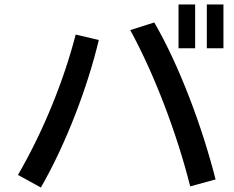

<svg xmlns="http://www.w3.org/2000/svg" viewBox="-20 -805 1040 855"><path d="M60 -26 162 30C274 -164 371 -420 420 -627L317 -651C264 -445 172 -219 60 -26ZM560 -671C666 -477 767 -214 827 25L940 -6C880 -242 778 -514 667 -705ZM775 -590H849V-785H775ZM901 -590H975V-785H901Z"/></svg>

Font: KT Kiyosuna Sans Bold
Style: Regular
Weight: 700
Designer: [Zen Kaku Gothic] Yoshimichi Ohira
Version: Version 1.010;Glyphs 3.1.2 (3151)